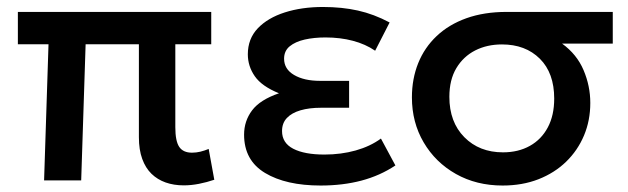

<svg xmlns="http://www.w3.org/2000/svg" viewBox="-20 -530 1846 564"><path d="M520 14.5Q490.5 14.5 466.5 6Q442.5 -2.5 425 -19.5Q407.5 -36.5 397.8 -63.2Q388 -90 388 -127V-400H231.5L218.5 0H109.5L122.5 -400H32.5V-495H600.5V-400H495V-156.5Q495 -115.5 506.5 -98.5Q518 -81.5 544 -81.5Q556.5 -81.5 568.8 -84.5Q581 -87.5 593 -92.5L609.5 -2Q587.5 5.5 564.5 10Q541.5 14.5 520 14.5Z M922 15Q820 15 758.5 -22Q697 -59 697 -134.5Q697 -174.5 720.5 -205.8Q744 -237 799.5 -256Q749 -276.5 728.5 -306Q708 -335.5 708 -370.5Q708 -416 737.2 -446.8Q766.5 -477.5 816.5 -493.5Q866.5 -509.5 928.5 -509.5Q984.5 -509.5 1031.5 -499Q1078.5 -488.5 1124.5 -464L1082 -381Q1053.5 -400.5 1016.5 -410.2Q979.5 -420 936 -420Q902.5 -420 875 -413.8Q847.5 -407.5 831 -394Q814.5 -380.5 814.5 -357.5Q814.5 -327 843.8 -309.8Q873 -292.5 920.5 -292.5H1005.5V-213.5H923.5Q888.5 -213.5 862.8 -206Q837 -198.5 822.8 -183.5Q808.5 -168.5 808.5 -145Q808.5 -110 841.5 -93Q874.5 -76 933 -76Q982 -76 1024.8 -88Q1067.5 -100 1099 -123L1141.5 -44Q1096.5 -14 1041.8 0.5Q987 15 922 15Z M1456.5 15Q1379.5 15 1319.2 -19Q1259 -53 1224.5 -111.8Q1190 -170.5 1190 -244Q1190 -298.5 1208.5 -344.5Q1227 -390.5 1262.8 -424.2Q1298.5 -458 1350.2 -476.5Q1402 -495 1468 -495H1780V-402H1631Q1674.5 -370.5 1694.2 -324Q1714 -277.5 1714 -227.5Q1714 -176 1695.5 -132Q1677 -88 1643 -55Q1609 -22 1561.8 -3.5Q1514.5 15 1456.5 15ZM1457.5 -82.5Q1502.5 -82.5 1536.5 -101.5Q1570.5 -120.5 1589.2 -155.8Q1608 -191 1608 -240.5Q1608 -315.5 1565.8 -357.5Q1523.5 -399.5 1454.5 -399.5Q1410.5 -399.5 1375.8 -381.8Q1341 -364 1320.5 -329.8Q1300 -295.5 1300 -245.5Q1300 -171.5 1344 -127Q1388 -82.5 1457.5 -82.5Z"/></svg>

Font: Geologica Roman
Style: Regular
Weight: 400
Designer: Sindre Bremnes, Frode Helland
Foundry: Monokrom Skriftforlag AS
Version: Version 1.010;gftools[0.9.28]